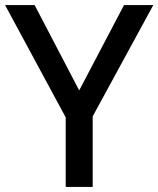

<svg xmlns="http://www.w3.org/2000/svg" viewBox="-20 -734 622 754"><path d="M291 -379 467 -714H582L344 -277V0H238V-273L0 -714H116Z"/></svg>

Font: Noto Sans Tai Tham Medium
Style: Regular
Weight: 500
Designer: Monotype Design Team 2013. Revised by David WIlliams 2020
Foundry: Monotype Imaging Inc.
Version: Version 2.002; ttfautohint (v1.8.4.7-5d5b)